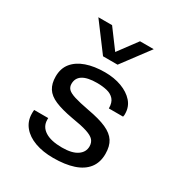

<svg xmlns="http://www.w3.org/2000/svg" viewBox="-179 -882 957 1018"><g transform="rotate(30 300.0 -373.0)"><path d="M293 10Q230 10 181.5 -7.5Q133 -25 105.5 -58.5Q78 -92 78 -138Q78 -141 78 -147Q78 -153 79 -160H165V-150Q165 -108 201.5 -84.5Q238 -61 306 -61Q367 -61 398.5 -82.5Q430 -104 430 -139Q430 -162 417 -177Q404 -192 370.5 -203Q337 -214 274 -224Q207 -236 166 -253.5Q125 -271 107 -299.5Q89 -328 89 -371Q89 -421 116 -454Q143 -487 191.5 -504Q240 -521 305 -521Q362 -521 407.5 -504Q453 -487 480 -456.5Q507 -426 507 -383Q507 -380 507 -376Q507 -372 505 -365H418Q418 -401 401.5 -419.5Q385 -438 357.5 -444.5Q330 -451 297 -451Q181 -451 181 -379Q181 -360 193 -347.5Q205 -335 236.5 -325Q268 -315 327 -304Q400 -291 442.5 -272Q485 -253 504 -223.5Q523 -194 523 -147Q523 -94 495.5 -59Q468 -24 416.5 -7Q365 10 293 10ZM467 -756 342 -589H253L128 -756H212L325 -604H270L383 -756Z"/></g></svg>

Font: Chivo Mono Medium
Style: Regular
Weight: 400
Monospace: yes
Version: Version 1.008